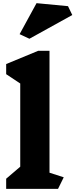

<svg xmlns="http://www.w3.org/2000/svg" viewBox="-20 -1194 477 1214"><path d="M347 0H19V-64L108 -140V-666L19 -725V-789L222 -873H293V-102L383 -73ZM437 -1099 166 -949 104 -978 211 -1174 410 -1155Z"/></svg>

Font: Inknut Antiqua ExtraBold
Style: Regular
Weight: 800
Designer: Claus Eggers Sørensen
Foundry: Claus Eggers Sørensen
Version: Version 1.003; ttfautohint (v1.8.2) -l 8 -r 50 -G 200 -x 14 